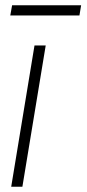

<svg xmlns="http://www.w3.org/2000/svg" viewBox="-20 -708 328 728"><path d="M22.5 0 110.8 -535.6H153.3L64.9 0ZM287.6 -688 281.2 -649.4H19L25.9 -688Z"/></svg>

Font: Inter Display Extra Light
Style: Italic
Weight: 200
Italic angle: -9.39999°
Designer: Rasmus Andersson
Foundry: rsms
Version: Version 4.000;git-4fc901f